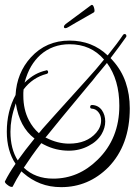

<svg xmlns="http://www.w3.org/2000/svg" viewBox="-25 -741 562 790"><path d="M227 29Q180 29 141.5 14Q103 -1 71 -29L63 -36Q42 -3 27 27Q27 28 23 28Q16 28 6 20Q-5 12 -5 6L-4 4Q4 -12 14.5 -29.5Q25 -47 39 -67Q3 -121 3 -199Q3 -283 39 -350Q44 -441 102 -505Q165 -574 261 -574Q354 -574 418 -513Q459 -564 481 -597Q484 -601 487 -601Q495 -601 495 -593Q495 -590 494 -589Q482 -572 466 -550Q450 -528 430 -502L439 -492Q475 -452 492 -402.5Q509 -353 509 -295Q509 -144 421 -53Q339 29 227 29ZM135 -193 141 -200Q147 -208 162 -224.5Q177 -241 200 -267L329 -410L369 -455Q378 -466 386.5 -476Q395 -486 403 -496Q349 -559 261 -559Q191 -559 141 -515Q119 -495 103 -468Q87 -441 76 -401Q99 -423 120 -434.5Q141 -446 164 -451L166 -452Q173 -452 173 -444Q173 -439 167 -437Q109 -422 72 -373L71 -359V-347Q71 -290 94 -246Q110 -215 135 -193ZM194 -6Q298 -6 377 -84Q466 -171 466 -306Q466 -413 415 -482L382 -442Q373 -432 364 -420Q355 -408 345 -397L229 -257L168 -182L162 -175L165 -174Q212 -150 259 -150Q332 -150 371 -195Q391 -218 391 -246Q391 -265 381 -278Q370 -293 353 -294Q346 -294 346 -301Q346 -309 354 -309Q379 -308 394 -288Q408 -268 408 -241Q408 -215 393 -189Q375 -159 340 -141Q303 -121 258 -121Q232 -121 206.5 -127Q181 -133 156 -146L145 -152Q124 -125 106 -99.5Q88 -74 73 -51Q120 -6 194 -6ZM48 -81Q77 -122 117 -171Q55 -218 40 -316Q28 -281 23 -253.5Q18 -226 18 -199Q18 -128 48 -81ZM244 -625Q238 -625 238 -631Q238 -636 245 -642L330 -705Q337 -710 344 -715.5Q351 -721 353 -721Q359 -721 362.5 -707Q366 -693 361 -690Q352 -685 330.5 -672.5Q309 -660 287.5 -648Q266 -636 257 -630Q249 -625 244 -625Z"/></svg>

Font: Puppies Play
Style: Regular
Weight: 400
Designer: Robert E. Leuschke
Foundry: Robert E. Leuschke
Version: Version 1.010; ttfautohint (v1.8.3)